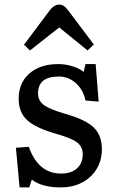

<svg xmlns="http://www.w3.org/2000/svg" viewBox="-20 -799 492 833"><path d="M65 14 49 -158 105 -162Q146 -46 245 -46Q289 -46 314 -68.5Q339 -91 339 -130Q339 -162 314.5 -181Q290 -200 222 -219Q134 -244 97.5 -278Q61 -312 61 -371Q61 -439 107.5 -480Q154 -521 233 -521Q264 -521 294.5 -511.5Q325 -502 343 -487L351 -521H395L408 -358L351 -363Q341 -410 309 -438.5Q277 -467 235 -467Q145 -467 145 -394Q145 -363 169 -344.5Q193 -326 260 -306Q350 -281 386 -246.5Q422 -212 422 -152Q422 -103 399 -65.5Q376 -28 336 -7Q296 14 243 14Q161 14 118 -20L107 14ZM110 -580 84 -605 198 -757Q216 -779 237 -779Q248 -779 256.5 -773.5Q265 -768 278 -751L387 -606L360 -580L237 -680Z"/></svg>

Font: Text Regular
Style: Regular
Weight: 400
Designer: Latin by Veronika Burian and Jose Scaglione. Greek by Irene Vlachou. Cyrillic by Vera Evstafieva.
Foundry: TypeTogether
Version: Version 3.002